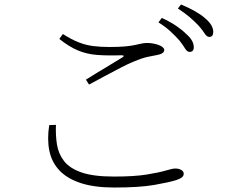

<svg xmlns="http://www.w3.org/2000/svg" viewBox="-20 -830 1040 858"><path d="M781 -650Q765 -668 742.5 -689Q720 -710 688 -730L703 -750Q740 -733 766.5 -715Q793 -697 809 -681Q829 -664 837.5 -649Q846 -634 846 -619Q846 -608 841 -603Q836 -598 827 -598Q816 -598 806.5 -614Q797 -630 781 -650ZM867 -716Q849 -735 828 -753Q807 -771 775 -792L789 -810Q825 -795 852 -779.5Q879 -764 896 -749Q916 -732 924.5 -717Q933 -702 933 -687Q933 -676 928.5 -670.5Q924 -665 915 -665Q904 -665 894 -681Q884 -697 867 -716ZM245 -656 261 -678Q300 -653 332.5 -640.5Q365 -628 397.5 -624Q430 -620 469 -620Q511 -620 538.5 -622.5Q566 -625 583.5 -629Q601 -633 613.5 -635.5Q626 -638 639 -638Q651 -638 664.5 -635.5Q678 -633 689 -629Q700 -625 707 -619Q714 -613 714 -607Q714 -591 686 -585Q667 -581 643 -576.5Q619 -572 578 -555Q555 -546 519.5 -527.5Q484 -509 446.5 -489Q409 -469 378 -452L364 -474Q405 -500 450.5 -527Q496 -554 526 -573Q542 -583 521 -583Q460 -581 414 -584.5Q368 -588 328.5 -604.5Q289 -621 245 -656ZM230 -272 200 -271Q190 -208 200.5 -156.5Q211 -105 245.5 -68.5Q280 -32 340.5 -12Q401 8 491 8Q603 8 669 -3.5Q735 -15 767 -25Q785 -31 793 -37.5Q801 -44 801 -54Q801 -61 796 -66Q791 -71 782.5 -74Q774 -77 764 -77Q751 -77 721 -68Q691 -59 635.5 -50Q580 -41 489 -41Q397 -41 344 -59.5Q291 -78 266 -110.5Q241 -143 234.5 -184.5Q228 -226 230 -272Z"/></svg>

Font: Source Han Serif JP VF
Style: Regular
Weight: 250
Designer: Ryoko NISHIZUKA 西塚涼子 (kana & ideographs); Frank Grießhammer (Latin, Greek & Cyrillic); Wenlong ZHANG 张文龙 (bopomofo); San
Foundry: Adobe
Version: Version 2.001;hotconv 1.1.0;makeotfexe 2.6.0